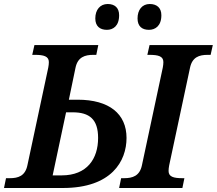

<svg xmlns="http://www.w3.org/2000/svg" viewBox="-47 -939 1083 959"><path d="M697 -790C727 -790 759 -808 759 -863C759 -901 735 -919 701 -919C663 -919 640 -890 640 -847C640 -808 662 -790 697 -790ZM487 -790C517 -790 548 -808 548 -863C548 -901 525 -919 491 -919C453 -919 429 -890 429 -847C429 -808 452 -790 487 -790ZM-27 0H267C511 0 585 -135 585 -250C585 -370 499 -441 341 -441H297L330 -600C341 -654 377 -665 419 -665H434L444 -714H125L114 -665H128C171 -665 197 -658 197 -629C197 -622 196 -610 194 -601L90 -114C79 -60 44 -49 2 -49H-17ZM548 0H864L874 -49H864C820 -49 795 -56 795 -85C795 -92 796 -104 798 -113L902 -600C913 -654 948 -665 990 -665H1005L1016 -714H700L689 -665H699C744 -665 769 -658 769 -629C769 -622 768 -610 766 -601L662 -114C651 -60 615 -49 573 -49H558ZM216 -63 283 -378H316C400 -378 443 -343 443 -250C443 -146 388 -63 261 -63Z"/></svg>

Font: Noto Serif SemiBold
Style: Italic
Weight: 600
Italic angle: -12°
Designer: Monotype Design Team
Foundry: Monotype Imaging Inc.
Version: Version 2.014